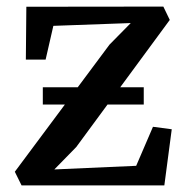

<svg xmlns="http://www.w3.org/2000/svg" viewBox="-20 -563 566 583"><path d="M377 -493 142 -484.5 118.5 -382H58.5L60 -542.5L476 -543L495.5 -502.5L211.5 -116.5L145 -48.5L393.5 -59.5L444.5 -178L501.5 -170.5L479 0H45.5L25 -41.5L312.5 -427.5ZM110 -298H416.5V-245.5H110Z"/></svg>

Font: Merriweather 48pt Medium
Style: Regular
Weight: 500
Version: Version 2.100